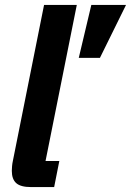

<svg xmlns="http://www.w3.org/2000/svg" viewBox="-20 -760 532 780"><path d="M106 0Q64 0 46 -16Q28 -32 28 -66Q28 -74 29 -85Q30 -96 32 -105L159 -740H292L165 -106H221L200 0ZM386 -525H300L351 -740H492Z"/></svg>

Font: IBM Plex Sans Cond
Style: Bold Italic
Weight: 700
Width: 3
Italic angle: -11°
Designer: Mike Abbink, Paul van der Laan, Pieter van Rosmalen
Foundry: Bold Monday
Version: Version 1.3